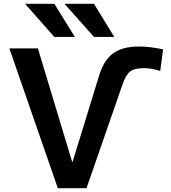

<svg xmlns="http://www.w3.org/2000/svg" viewBox="-20 -983 891 1003"><path d="M264 -963 371 -790H264L111 -963ZM471 -963 577 -790H471L317 -963ZM732 -627Q682 -627 659.5 -609.5Q637 -592 619 -539L432 0H282L29 -730H178L357 -137H359L494 -576Q519 -665 568.5 -702.5Q618 -740 706 -740Q764 -740 832 -725L817 -612Q772 -627 732 -627Z"/></svg>

Font: Mplus 1p Bold
Style: Bold
Weight: 700
Version: Version 1.061